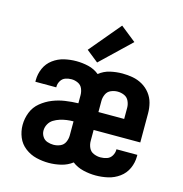

<svg xmlns="http://www.w3.org/2000/svg" viewBox="-114 -881 948 994"><g transform="rotate(15 360.0 -384.5)"><path d="M235 8Q268 8 301 0Q334 -8 360 -28Q386 -8 419.5 0Q453 8 486 8Q520 8 552.5 0.5Q585 -7 612.5 -27Q640 -47 654 -78Q668 -109 668 -143Q668 -147 668 -151H556Q556 -149 556 -148Q556 -131 546.5 -115.5Q537 -100 520.5 -94.5Q504 -89 486 -89Q468 -89 450 -96.5Q432 -104 424 -121.5Q416 -139 416 -158V-217H666V-373Q666 -401 659 -428Q652 -455 634.5 -477.5Q617 -500 592.5 -514Q568 -528 540.5 -533Q513 -538 485 -538Q452 -538 419.5 -530.5Q387 -523 361 -502Q335 -523 303 -530.5Q271 -538 238 -538Q205 -538 173 -530.5Q141 -523 114 -503Q87 -483 73.5 -452.5Q60 -422 60 -389Q60 -385 60 -380H172Q172 -382 172 -384Q172 -400 181 -415Q190 -430 205.5 -435.5Q221 -441 238 -441Q256 -441 273 -433Q290 -425 297 -408Q304 -391 304 -373V-330Q269 -329 234.5 -324Q200 -319 167.5 -306Q135 -293 107.5 -270.5Q80 -248 67 -215Q54 -182 54 -147Q54 -113 67 -81.5Q80 -50 107.5 -29Q135 -8 168 0Q201 8 235 8ZM416 -313V-373Q416 -391 424 -408.5Q432 -426 449.5 -433.5Q467 -441 485 -441Q504 -441 521 -433.5Q538 -426 546 -408.5Q554 -391 554 -373V-313ZM234 -89Q218 -89 201.5 -94.5Q185 -100 175.5 -115Q166 -130 166 -147Q166 -165 175 -181.5Q184 -198 199.5 -207.5Q215 -217 232.5 -222.5Q250 -228 268 -230.5Q286 -233 304 -233V-158Q304 -139 296 -121.5Q288 -104 270.5 -96.5Q253 -89 234 -89ZM343 -559 502 -711 419 -777 279 -610Z"/></g></svg>

Font: Iosevka Sparkle Semibold
Style: Regular
Weight: 600
Designer: Belleve Invis
Foundry: Belleve Invis
Version: Version 4.5.0; ttfautohint (v1.8.3)